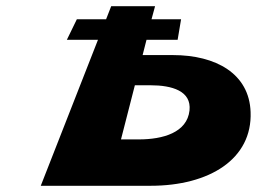

<svg xmlns="http://www.w3.org/2000/svg" viewBox="-20 -597 836 617"><path d="M194.8 -469H294.8L111 0H464C653 0 791.2 -86 785.3 -237C781.1 -360 674.3 -420 535.3 -420H438.3L450.8 -469H550.8L561.9 -535H466.9L478.3 -577H337.3L320.9 -535H226.9ZM463.4 -323C532.4 -323 595.7 -305 589 -242C581.2 -171 503.8 -149 425.8 -149H368.8L413.4 -323Z"/></svg>

Font: Hussar Milosc
Style: Obl
Weight: 700
Foundry: Cannot Into Space Fonts
Version: Version 1.02